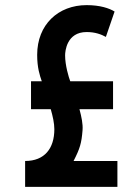

<svg xmlns="http://www.w3.org/2000/svg" viewBox="-20 -729 517 749"><path d="M438 0V-101H267C292 -150 298 -170 302 -221C304 -245 298 -273 290 -303H421V-412H254C248 -428 234 -474 234 -513C234 -529 240 -604 318 -604C351 -604 375 -595 393 -585L427 -684C406 -697 370 -709 318 -709C207 -709 125 -633 125 -515C125 -465 135 -435 143 -412H101V-303H178C186 -275 192 -248 192 -225C192 -150 154 -101 78 -101V0Z"/></svg>

Font: Advent Pro
Style: Bold
Weight: 700
Designer: Andreas Kalpakidis
Foundry: Andreas Kalpakidis
Version: Version 2.002 2008